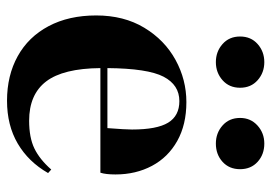

<svg xmlns="http://www.w3.org/2000/svg" viewBox="-133 -625 773 547"><g transform="rotate(90 253.5 -351.5)"><path d="M463 -111 473 -102Q441 -46 389 -15.5Q337 15 267 15Q195 15 140 -15.5Q85 -46 54.5 -103.5Q24 -161 24 -239Q24 -318 59 -376Q94 -434 150.5 -465Q207 -496 271 -496Q335 -496 381.5 -470Q428 -444 452.5 -398Q477 -352 477 -294Q477 -266 472 -251H174Q175 -145 212 -96.5Q249 -48 324 -48Q372 -48 403 -63Q434 -78 463 -111ZM174 -271H345Q349 -323 349 -341Q349 -412 329.5 -444Q310 -476 268 -476Q222 -476 198.5 -431Q175 -386 174 -271ZM84 -649Q84 -680 105.5 -699Q127 -718 157 -718Q187 -718 208.5 -699Q230 -680 230 -649Q230 -618 208.5 -599Q187 -580 157 -580Q127 -580 105.5 -599Q84 -618 84 -649ZM316 -649Q316 -679 337.5 -698.5Q359 -718 389 -718Q420 -718 441 -699Q462 -680 462 -649Q462 -618 441 -599Q420 -580 389 -580Q359 -580 337.5 -599Q316 -618 316 -649Z"/></g></svg>

Font: DeepMind Serif Display
Style: Regular
Weight: 800
Designer: Frank Grießhammer / Modifications: Colophon Foundry
Foundry: Colophon Foundry
Version: Version 5.002